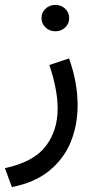

<svg xmlns="http://www.w3.org/2000/svg" viewBox="-26 -506 388 789"><path d="M144.5 -431.6Q144.5 -454.6 161.1 -470.2Q177.7 -485.8 201.7 -485.8Q225.6 -485.8 241.9 -470.2Q258.3 -454.6 258.3 -431.6Q258.3 -408.7 241.9 -393.1Q225.6 -377.4 201.7 -377.4Q177.7 -377.4 161.1 -393.1Q144.5 -408.7 144.5 -431.6ZM22.9 262.7 -5.9 185.1Q113.3 159.2 162.1 94.5Q210.9 29.8 210.9 -58.6Q210.9 -100.1 201.9 -145.8Q192.9 -191.4 176.8 -238.8L257.8 -266.1Q293 -166 293 -73.2Q293 8.3 264.4 77.9Q235.8 147.5 176 196Q116.2 244.6 22.9 262.7Z"/></svg>

Font: Vazirmatn RD UI
Style: Regular
Weight: 400
Designer: Saber Rastikerdar
Foundry: Saber Rastikerdar
Version: Version 33.003